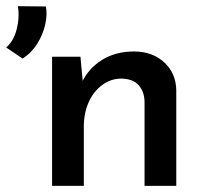

<svg xmlns="http://www.w3.org/2000/svg" viewBox="-74 -603 671 623"><path d="M-1 -413 -54 -449Q-30 -469 -20 -507.5Q-10 -546 -16 -583L75 -582Q80 -555 72.5 -522.5Q65 -490 46.5 -460.5Q28 -431 -1 -413ZM187 -419 196 -323 192 -336Q213 -381 257 -408.5Q301 -436 361 -436Q420 -436 458.5 -401Q497 -366 498 -310V0H395V-274Q394 -306 376 -326.5Q358 -347 320 -348Q286 -348 258 -327.5Q230 -307 214 -272Q198 -237 198 -191V0H95V-419Z"/></svg>

Font: Josefin Sans Medium
Style: Regular
Weight: 500
Designer: Santiago Orozco
Foundry: Typemade
Version: Version 2.001